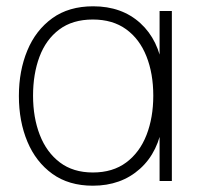

<svg xmlns="http://www.w3.org/2000/svg" viewBox="-20 -575 636 610"><path d="M275 15Q198.5 15 146.2 -22.8Q94 -60.5 67 -125Q40 -189.5 40 -270Q40 -350 66.8 -414.5Q93.5 -479 146 -517Q198.5 -555 276 -555Q367 -555 425.8 -501.5Q484.5 -448 497 -355L487 -328V-540H526V0H487V-214L497 -187Q484.5 -92.5 424.8 -38.8Q365 15 275 15ZM275 -27Q338.5 -27 381.2 -59Q424 -91 445.5 -146.2Q467 -201.5 467 -271Q467 -341.5 445.2 -396.2Q423.5 -451 380.8 -482Q338 -513 275 -513Q210.5 -513 168.2 -481.2Q126 -449.5 105.5 -394.8Q85 -340 85 -271Q85 -201.5 106.5 -146.2Q128 -91 170.2 -59Q212.5 -27 275 -27Z"/></svg>

Font: Manrope Variable Light
Style: Regular
Weight: 200
Designer: Mikhail Sharanda
Foundry: Mikhail Sharanda
Version: Version 4.505